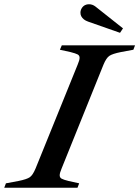

<svg xmlns="http://www.w3.org/2000/svg" viewBox="-74 -887 658 907"><path d="M-46 -21 13 -32Q53 -40 67 -50Q81 -60 94 -91L293 -582Q302 -603 302 -614Q302 -625 292.5 -630Q283 -635 259 -641L209 -652L218 -673H564L556 -652L497 -641Q457 -633 442.5 -623Q428 -613 415 -582L217 -91Q208 -70 208 -59Q208 -48 217 -43Q226 -38 250 -32L300 -21L292 0H-54ZM342 -785Q319 -793 310 -810Q306 -817 306 -827Q306 -838 312 -848Q318 -858 328 -863Q336 -867 346 -867Q363 -867 377 -856L507 -753L493 -732Z"/></svg>

Font: Ibarra Real Nova
Style: Italic
Weight: 400
Italic angle: -22°
Designer: Jose Maria Ribagorda & Octavio Pardo
Foundry: Octavio Pardo
Version: Version 1.014